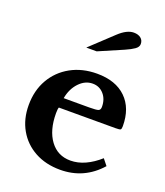

<svg xmlns="http://www.w3.org/2000/svg" viewBox="-149 -914 882 1025"><g transform="rotate(20 292.5 -401.5)"><path d="M512 -128 540 -93Q449 10 313 10Q231 10 169 -24Q107 -58 72.5 -118.5Q38 -179 38 -258Q38 -341 74.5 -404.5Q111 -468 176 -504Q241 -540 325 -540Q431 -540 490 -482.5Q549 -425 549 -323Q549 -307 544 -303.5Q539 -300 516 -300H194Q190 -291 190 -267Q190 -170 232.5 -112.5Q275 -55 348 -55Q390 -55 431.5 -74Q473 -93 512 -128ZM201 -356H346Q387 -356 398 -360.5Q409 -365 409 -382Q409 -426 384 -454Q359 -482 321 -482Q278 -482 244.5 -446.5Q211 -411 201 -356ZM281 -651H222L349 -770Q395 -813 434 -813Q459 -813 474 -801Q489 -789 489 -768Q489 -751 470.5 -738Q452 -725 420 -711Z"/></g></svg>

Font: Libre Baskerville
Style: Bold
Weight: 700
Designer: Pablo Impallari, Rodrigo Fuenzalida
Foundry: Pablo Impallari, Rodrigo Fuenzalida
Version: Version 1.051; ttfautohint (v1.8.4.7-5d5b)